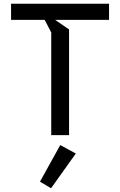

<svg xmlns="http://www.w3.org/2000/svg" viewBox="-20 -720 640 1023"><path d="M39 -700H561V-614H274L348 -563V0H253V-547L218 -614H39ZM252 283 384 98 301 53 193 248Z"/></svg>

Font: Kode Mono Medium
Style: Regular
Weight: 500
Monospace: yes
Designer: Isa Ozler
Foundry: Kadena LLC
Version: Version 1.206;gftools[0.9.28]